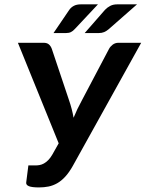

<svg xmlns="http://www.w3.org/2000/svg" viewBox="-20 -842 659 869"><path d="M141.1 -93.3Q149.9 -93.3 159.4 -95Q168.9 -96.7 178.7 -102.1Q188.5 -107.4 198.2 -117.2Q208 -127 217.3 -143.1L245.6 -193.4L61 -648.4H176.8Q192.9 -648.4 201.4 -640.9Q210 -633.3 214.4 -621.1L292.5 -388.2Q306.2 -348.6 313 -309.1Q328.6 -347.7 351.1 -388.7L473.1 -620.1Q478.5 -630.9 489.7 -639.6Q501 -648.4 516.6 -648.4H619.1L309.1 -90.3Q292.5 -61 275.1 -42.2Q257.8 -23.4 239 -12.7Q220.2 -2 199.7 2.2Q179.2 6.3 156.7 6.3Q124.5 6.3 110.8 0.7Q97.2 -4.9 98.6 -16.1L108.4 -93.3ZM600.1 -822.3 472.2 -710Q461.9 -701.2 451.4 -696.8Q440.9 -692.4 427.2 -692.4H363.3L455.1 -797.4Q465.8 -808.6 479 -815.4Q492.2 -822.3 510.7 -822.3ZM423.3 -822.3 318.8 -710.9Q310.1 -701.2 301 -696.8Q292 -692.4 278.8 -692.4H222.2L293.5 -797.4Q301.8 -809.1 314.5 -815.7Q327.1 -822.3 345.7 -822.3Z"/></svg>

Font: Carlito
Style: Bold Italic
Weight: 700
Italic angle: -7°
Designer: Lukasz Dziedzic
Foundry: tyPoland Lukasz Dziedzic
Version: Version 1.104